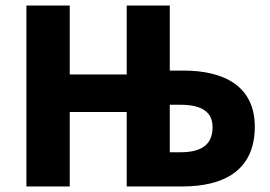

<svg xmlns="http://www.w3.org/2000/svg" viewBox="-20 -671 973 691"><path d="M75 0H231V-268H436V0H637C782 0 897 -55 897 -215C897 -360 788 -417 640 -417H591V-651H436V-403H231V-651H75ZM591 -123V-294H628C707 -294 745 -268 745 -213C745 -148 702 -123 629 -123Z"/></svg>

Font: DAIFUKU Sans
Style: Bold
Weight: 700
Designer: Original font ‘Source Han Sans JP’ : Paul D. Hunt
Foundry: Daifuku
Version: Version 1.000